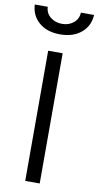

<svg xmlns="http://www.w3.org/2000/svg" viewBox="-126 -962 516 1005"><g transform="rotate(10 131.5 -459.0)"><path d="M0 0ZM85 -692H162V0H85ZM-26 -918H43Q44 -885 69.5 -864Q95 -843 132 -843Q168 -843 193 -864Q218 -885 219 -918H289Q286 -859 243 -823Q200 -787 131 -787Q62 -787 19.5 -823Q-23 -859 -26 -918Z"/></g></svg>

Font: Cairo
Style: Regular
Weight: 400
Designer: Mohamed Gaber, the designers of Titillium
Foundry: Kief Type Foundry
Version: Version 2.009; ttfautohint (v1.5.33-1714) -l 8 -r 50 -G 200 